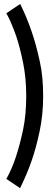

<svg xmlns="http://www.w3.org/2000/svg" viewBox="-20 -801 274 970"><path d="M81.5 149.5 12 103Q40 53.5 60.2 -8.2Q80.5 -70 96.5 -145Q104.5 -183 108.5 -226Q112.5 -269 112.5 -315Q112.5 -407 96.5 -484.8Q80.5 -562.5 62 -618Q51 -649.5 38.2 -680Q25.5 -710.5 12 -734L82 -781Q114 -716.5 138.2 -646.5Q162.5 -576.5 180.5 -493Q190 -451.5 194 -406.8Q198 -362 198 -315Q198 -221.5 180.2 -137.8Q162.5 -54 140.5 9Q128.5 44.5 113.5 79.5Q98.5 114.5 81.5 149.5Z"/></svg>

Font: League Gothic SemiCondensed
Style: Regular
Weight: 400
Width: 4
Designer: The League of Moveable Type
Version: Version 2.001